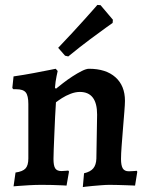

<svg xmlns="http://www.w3.org/2000/svg" viewBox="-20 -750 608 779"><path d="M321 -47Q347 -53 358.5 -67Q370 -81 371 -106L374 -285Q374 -331 356.5 -354Q339 -377 304 -377Q286 -377 266.5 -369.5Q247 -362 231.5 -352Q216 -342 207 -335Q205 -309 203.5 -274.5Q202 -240 200.5 -205.5Q199 -171 198 -144Q197 -117 197 -105Q197 -78 204 -67Q211 -56 229 -56Q236 -56 246.5 -57Q257 -58 257 -58L260 -54L250 3Q250 3 232.5 2Q215 1 191.5 0.5Q168 0 149 0Q124 0 98 1.5Q72 3 53.5 4.5Q35 6 35 6L43 -50Q72 -54 83.5 -66.5Q95 -79 95 -107V-328Q95 -362 84.5 -375Q74 -388 46 -388H34L30 -393L35 -440Q77 -446 116.5 -453.5Q156 -461 181 -466Q206 -471 206 -471L214 -462Q214 -462 209.5 -441Q205 -420 203 -394L207 -390Q218 -399 236 -413Q254 -427 274 -440Q294 -453 312 -462Q330 -471 341 -471Q410 -471 448.5 -436.5Q487 -402 487 -341Q487 -327 484.5 -296.5Q482 -266 479 -228.5Q476 -191 473.5 -158Q471 -125 471 -105Q471 -79 478 -67Q485 -55 503 -55Q512 -55 523.5 -56Q535 -57 535 -57L537 -53L528 3Q528 3 517.5 2.5Q507 2 491 1.5Q475 1 457.5 0.5Q440 0 425 0Q410 0 391.5 1.5Q373 3 355.5 4.5Q338 6 327 7.5Q316 9 316 9ZM257 -521 244 -524 216 -556Q245 -586 273.5 -617Q302 -648 325 -673.5Q348 -699 361.5 -714.5Q375 -730 375 -730L388 -729L438 -670L437 -657Q437 -657 411 -638.5Q385 -620 343.5 -589Q302 -558 257 -521Z"/></svg>

Font: Alegreya SemiBold
Style: Regular
Weight: 600
Designer: Juan Pablo del Peral
Foundry: Huerta Tipografica
Version: Version 2.009